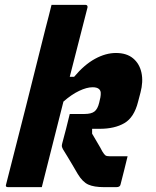

<svg xmlns="http://www.w3.org/2000/svg" viewBox="-20 -770 640 790"><path d="M457 -552Q501 -552 527.5 -530Q554 -508 562 -471Q570 -434 558 -389L548 -351Q532 -287 492 -263.5Q452 -240 390 -240H359V-220Q368 -204 381 -182.5Q394 -161 401 -147Q409 -134 414 -130.5Q419 -127 432 -127H505Q498 -97 491 -70Q484 -43 476 -11Q474 0 459 0H408Q367 0 343.5 -10.5Q320 -21 300 -54Q286 -79 276 -95Q266 -111 258 -125Q250 -139 239 -156Q235 -164 234.5 -168Q234 -172 236 -180Q244 -210 252 -240.5Q260 -271 267 -301H327Q356 -301 369 -311.5Q382 -322 388 -347L393 -369Q395 -380 394.5 -388.5Q394 -397 388 -403Q380 -411 361 -411Q337 -411 305.5 -396Q274 -381 241 -352Q219 -264 196.5 -176Q174 -88 152 0H13Q1 0 5 -11Q46 -171 86.5 -331Q127 -491 167 -652Q174 -679 180.5 -704Q187 -729 192 -750H332Q337 -750 339 -746.5Q341 -743 340 -739Q322 -668 303.5 -596.5Q285 -525 267 -454H285Q327 -504 371 -528Q415 -552 457 -552Z"/></svg>

Font: Recursive Sn Lnr St XBd
Style: Italic
Weight: 800
Italic angle: -15°
Version: Version 1.079;hotconv 1.0.112;makeotfexe 2.5.65598; ttfautoh